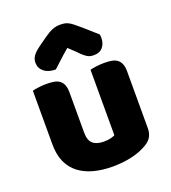

<svg xmlns="http://www.w3.org/2000/svg" viewBox="-138 -846 858 964"><g transform="rotate(-20 291.0 -364.0)"><path d="M52 -479Q62 -482 83.5 -485Q105 -488 128 -488Q150 -488 167.5 -485Q185 -482 197 -473Q209 -464 215.5 -448.5Q222 -433 222 -408V-193Q222 -152 242 -134.5Q262 -117 300 -117Q323 -117 337.5 -121Q352 -125 360 -129V-479Q370 -482 391.5 -485Q413 -488 436 -488Q458 -488 475.5 -485Q493 -482 505 -473Q517 -464 523.5 -448.5Q530 -433 530 -408V-104Q530 -54 488 -29Q453 -7 404.5 4.5Q356 16 299 16Q245 16 199.5 4Q154 -8 121 -33Q88 -58 70 -97.5Q52 -137 52 -193ZM288 -622Q254 -593 235 -575Q216 -557 197 -540Q158 -540 135 -558.5Q112 -577 112 -606Q112 -626 123 -642Q134 -658 160 -677L209 -712Q233 -729 252.5 -736.5Q272 -744 292 -744Q305 -744 315.5 -742.5Q326 -741 337 -735.5Q348 -730 361 -719.5Q374 -709 394 -692L464 -630Q465 -625 465.5 -621Q466 -617 466 -612Q466 -581 449.5 -561.5Q433 -542 402 -542Q392 -542 384 -543.5Q376 -545 367.5 -550Q359 -555 348 -564.5Q337 -574 322 -590Z"/></g></svg>

Font: Baloo Da
Style: Regular
Weight: 400
Designer: Noopur Datye and Ek Type
Foundry: Ek Type
Version: Version 1.443;PS 1.000;hotconv 16.6.51;makeotf.lib2.5.65220;